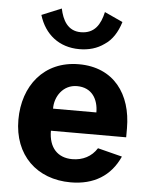

<svg xmlns="http://www.w3.org/2000/svg" viewBox="-56 -837 686 892"><g transform="rotate(5 287.5 -391.0)"><path d="M546 -221V-263C546 -422 461 -540 298 -540C135 -540 40 -417 40 -259C40 -94 149 10 307 10C415 10 493 -38 534 -130L420 -159C395 -119 354 -98 305 -98C237 -98 195 -142 195 -221ZM293 -689C232 -689 207 -738 196 -791L104 -753C131 -664 199 -610 293 -610C337 -610 376 -621 409 -645C443 -667 467 -704 482 -753L397 -792C384 -734 358 -689 293 -689ZM196 -324C195 -380 233 -438 298 -438C368 -438 398 -385 398 -324Z"/></g></svg>

Font: Cheyenne Sans
Style: Bold
Weight: 700
Designer: The Public Sans project authors (U.S. Web Design System), Libre Franklin designed by Pablo Impallari and Rodrigo Fuenzal
Foundry: The Cheyenne Sans Project Authors
Version: Version 2.007